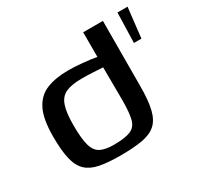

<svg xmlns="http://www.w3.org/2000/svg" viewBox="-116 -639 797 776"><g transform="rotate(-30 282.0 -251.5)"><path d="M41 -201Q41 -282 63 -325.5Q85 -369 127 -385.5Q169 -402 228 -402Q255 -402 293 -398.5Q331 -395 357 -390V-505H449L448 -201Q448 -134 438 -93.5Q428 -53 404.5 -32.5Q381 -12 340.5 -5Q300 2 239 2Q182 2 143.5 -5.5Q105 -13 82.5 -34Q60 -55 50.5 -95Q41 -135 41 -201ZM237 -49Q289 -49 315 -59.5Q341 -70 349 -100Q357 -130 357 -189L356 -342Q341 -343 311 -344.5Q281 -346 258 -346Q213 -346 185.5 -334.5Q158 -323 146.5 -291Q135 -259 135 -199Q135 -135 144.5 -103Q154 -71 176.5 -60Q199 -49 237 -49ZM513 -365 517 -505H564L548 -365Z"/></g></svg>

Font: Genos Medium
Style: Regular
Weight: 500
Designer: Robert E. Leuschke
Foundry: Robert E. Leuschke
Version: Version 1.010; ttfautohint (v1.8.3)